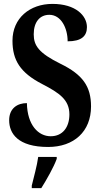

<svg xmlns="http://www.w3.org/2000/svg" viewBox="-20 -744 515 985"><path d="M227 10C359 10 447 -69 447 -198C447 -300 405 -361 290 -417C179 -472 153 -510 153 -568C153 -632 185 -668 233 -668C294 -668 327 -599 327 -532C398 -532 426 -559 426 -605C426 -663 369 -724 249 -724C133 -724 44 -651 44 -535C44 -435 84 -371 196 -313C285 -267 336 -232 336 -157C336 -92 302 -45 240 -45C177 -45 120 -102 118 -215C70 -215 27 -189 27 -127C27 -60 71 10 227 10ZM143 208V221H192C219 178 256 113 271 71V61H176C170 107 153 166 143 208Z"/></svg>

Font: Noto Serif Lao ExtraCondensed
Style: Bold
Weight: 700
Width: 2
Designer: Monotype Design Team
Foundry: Monotype Imaging Inc.
Version: Version 2.003